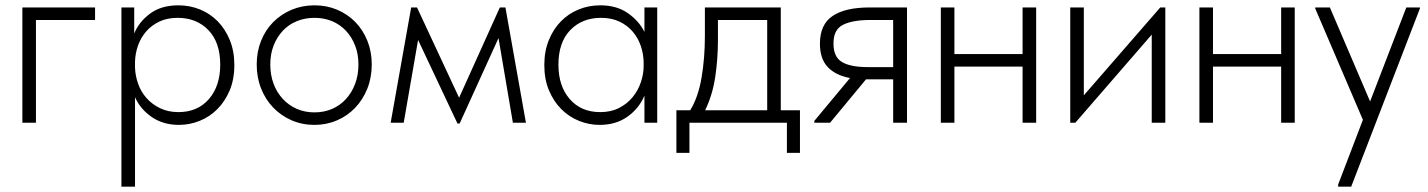

<svg xmlns="http://www.w3.org/2000/svg" viewBox="-20 -461 5364 721"><path d="M64 -433H337V-386H115V0H64Z M436 240V-433H484V-335Q501 -378 543 -409.5Q585 -441 650 -441Q693 -441 731 -425.5Q769 -410 797.5 -381Q826 -352 843 -310.5Q860 -269 860 -217Q860 -163 842.5 -121.5Q825 -80 796 -51Q767 -22 729.5 -7Q692 8 652 8Q593 8 550 -21.5Q507 -51 487 -96V240ZM647 -394Q608 -394 578.5 -380Q549 -366 529 -343Q509 -320 498.5 -290.5Q488 -261 487 -230V-207Q488 -177 498.5 -147Q509 -117 529.5 -93.5Q550 -70 580.5 -55Q611 -40 650 -40Q722 -40 764.5 -89Q807 -138 807 -218Q807 -302 762.5 -348Q718 -394 647 -394Z M1161 8Q1115 8 1075.5 -9Q1036 -26 1006.5 -56.5Q977 -87 960.5 -128.5Q944 -170 944 -219Q944 -267 960.5 -308Q977 -349 1006.5 -378.5Q1036 -408 1075.5 -424.5Q1115 -441 1161 -441Q1207 -441 1246 -424.5Q1285 -408 1314 -378.5Q1343 -349 1359.5 -308Q1376 -267 1376 -219Q1376 -170 1359.5 -128.5Q1343 -87 1314 -56.5Q1285 -26 1245.5 -9Q1206 8 1161 8ZM1161 -39Q1197 -39 1227 -52Q1257 -65 1279 -89Q1301 -113 1313.5 -146Q1326 -179 1326 -219Q1326 -258 1313.5 -290Q1301 -322 1279 -345.5Q1257 -369 1227 -381.5Q1197 -394 1161 -394Q1125 -394 1094.5 -381.5Q1064 -369 1042 -345.5Q1020 -322 1007.5 -290Q995 -258 995 -219Q995 -179 1007.5 -146Q1020 -113 1042.5 -89Q1065 -65 1095 -52Q1125 -39 1161 -39Z M1524 -433H1546L1704 -94L1857 -433H1878L1955 0H1906L1852 -318L1706 3H1698L1550 -311L1496 0H1447Z M2232 8Q2192 8 2154.5 -7Q2117 -22 2088 -51Q2059 -80 2041.5 -121.5Q2024 -163 2024 -217Q2024 -269 2041 -310.5Q2058 -352 2086.5 -381Q2115 -410 2153 -425.5Q2191 -441 2234 -441Q2296 -441 2338 -411.5Q2380 -382 2400 -341V-433H2448V0H2400V-102Q2380 -54 2336.5 -23Q2293 8 2232 8ZM2234 -40Q2274 -40 2304.5 -55.5Q2335 -71 2355.5 -96Q2376 -121 2386.5 -152Q2397 -183 2397 -213V-224Q2397 -256 2387 -286.5Q2377 -317 2357 -341Q2337 -365 2307 -379.5Q2277 -394 2237 -394Q2166 -394 2121.5 -348Q2077 -302 2077 -218Q2077 -138 2119.5 -89Q2162 -40 2234 -40Z M2520 -47H2572Q2602 -96 2614.5 -169.5Q2627 -243 2627 -326V-433H2912V-47H2984V113H2935V0H2569V113H2520ZM2676 -310Q2676 -241 2666 -173Q2656 -105 2628 -47H2861V-386H2676Z M3038 -7 3172 -168Q3118 -178 3088.5 -209Q3059 -240 3059 -297Q3059 -369 3106.5 -401Q3154 -433 3245 -433H3386V0H3334V-163H3235H3232L3097 0H3038ZM3334 -209V-386H3249Q3181 -386 3145 -367.5Q3109 -349 3110 -296Q3110 -247 3142 -228Q3174 -209 3239 -209Z M3820 -211H3564V0H3513V-433H3564V-258H3820V-433H3871V0H3820Z M3999 -433H4050V-103L4337 -433H4356V0H4305V-331L4018 0H3999Z M4791 -211H4535V0H4484V-433H4535V-258H4791V-433H4842V0H4791Z M5005 232 5098 -11 4919 -429V-433H4974L5125 -80L5261 -433H5312V-429L5054 240H5005Z"/></svg>

Font: Tilda Sans Light
Style: Regular
Weight: 300
Designer: ParaType Ltd
Foundry: ParaType Ltd
Version: Version 1.009